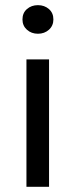

<svg xmlns="http://www.w3.org/2000/svg" viewBox="-20 -714 289 734"><path d="M81.1 0V-486.8H167.5V0ZM125 -585Q100.1 -585 83 -600.3Q65.9 -615.7 65.9 -639.6Q65.9 -664.6 83 -679.4Q100.1 -694.3 125 -694.3Q149.9 -694.3 167 -679.4Q184.1 -664.6 184.1 -639.6Q184.1 -615.7 167 -600.3Q149.9 -585 125 -585Z"/></svg>

Font: Varta Light Medium
Style: Regular
Weight: 500
Version: Version 1.004